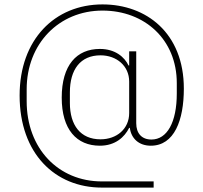

<svg xmlns="http://www.w3.org/2000/svg" viewBox="-20 -730 923 871"><path d="M677 93H442C245 93 101 -56 101 -271V-325C101 -531 247 -682 445 -682C636 -682 782 -551 782 -353V-306C782 -175 738 -97 667 -97C623 -97 598 -125 598 -171V-497H566V-433H563C545 -471 503 -508 433 -508C328 -508 260 -435 260 -287C260 -142 328 -69 433 -69C503 -69 545 -108 566 -150H569C575 -102 610 -69 664 -69C771 -69 814 -185 814 -328C814 -581 643 -710 445 -710C228 -710 69 -550 69 -297C69 -33 230 121 442 121H677ZM436 -98C345 -98 297 -162 297 -263V-311C297 -415 345 -479 436 -479C509 -479 566 -431 566 -360V-217C566 -145 509 -98 436 -98Z"/></svg>

Font: IBM Plex Devanagari ExtraLight
Style: Regular
Weight: 200
Designer: Mike Abbink, Paul van der Laan, Pieter van Rosmalen, Erin McLaughlin
Foundry: Bold Monday
Version: Version 1.0